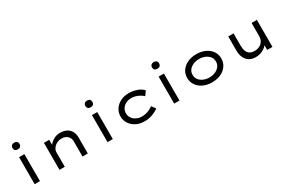

<svg xmlns="http://www.w3.org/2000/svg" viewBox="110 -2002 4773 3234"><g transform="rotate(-30 2496.5 -384.5)"><path d="M193 0V-525H296V0ZM243 -649Q210 -649 192 -666Q174 -683 174 -714Q174 -743 192.5 -761Q211 -779 243 -779Q276 -779 294 -762Q312 -745 312 -714Q312 -685 293.5 -667Q275 -649 243 -649Z M676 0V-525H779V-385L745 -381Q766 -418 801 -453.5Q836 -489 884.5 -512.5Q933 -536 991 -536Q1070 -536 1122.5 -507Q1175 -478 1201 -427Q1227 -376 1227 -312V0H1124V-297Q1124 -341 1103 -373.5Q1082 -406 1046 -423.5Q1010 -441 965 -440Q925 -440 891 -426Q857 -412 832 -389Q807 -366 793 -339Q779 -312 779 -286V0H728Q705 0 692 0Q679 0 676 0Z M1610 0V-525H1713V0ZM1660 -649Q1627 -649 1609 -666Q1591 -683 1591 -714Q1591 -743 1609.5 -761Q1628 -779 1660 -779Q1693 -779 1711 -762Q1729 -745 1729 -714Q1729 -685 1710.5 -667Q1692 -649 1660 -649Z M2326 10Q2238 10 2167.5 -26Q2097 -62 2056 -124Q2015 -186 2015 -263Q2015 -341 2056 -402.5Q2097 -464 2167.5 -500Q2238 -536 2326 -536Q2414 -536 2488.5 -508.5Q2563 -481 2605 -433L2547 -352Q2522 -377 2485.5 -398Q2449 -419 2408.5 -431Q2368 -443 2328 -443Q2267 -443 2220.5 -419.5Q2174 -396 2147.5 -355.5Q2121 -315 2121 -263Q2121 -211 2149 -170.5Q2177 -130 2224.5 -106.5Q2272 -83 2329 -83Q2378 -83 2417.5 -94Q2457 -105 2489.5 -122Q2522 -139 2549 -157L2605 -79Q2554 -43 2484 -16.5Q2414 10 2326 10Z M2907 0V-525H3010V0ZM2957 -649Q2924 -649 2906 -666Q2888 -683 2888 -714Q2888 -743 2906.5 -761Q2925 -779 2957 -779Q2990 -779 3008 -762Q3026 -745 3026 -714Q3026 -685 3007.5 -667Q2989 -649 2957 -649Z M3644 10Q3547 10 3472 -25Q3397 -60 3354.5 -122Q3312 -184 3312 -263Q3312 -343 3354.5 -404.5Q3397 -466 3472 -501Q3547 -536 3644 -536Q3741 -536 3815.5 -501Q3890 -466 3932.5 -404.5Q3975 -343 3975 -263Q3975 -184 3932.5 -122Q3890 -60 3815.5 -25Q3741 10 3644 10ZM3644 -84Q3708 -84 3759.5 -107Q3811 -130 3841.5 -170.5Q3872 -211 3870 -263Q3872 -316 3841.5 -356Q3811 -396 3759.5 -419Q3708 -442 3644 -442Q3580 -442 3528 -419Q3476 -396 3446 -356Q3416 -316 3417 -263Q3416 -211 3446 -170.5Q3476 -130 3528 -107Q3580 -84 3644 -84Z M4485 10Q4419 10 4368.5 -21Q4318 -52 4289.5 -110.5Q4261 -169 4261 -249V-525H4364V-285Q4364 -221 4381.5 -177.5Q4399 -134 4435.5 -112Q4472 -90 4527 -90Q4566 -90 4600 -102Q4634 -114 4660 -137Q4686 -160 4700.5 -192.5Q4715 -225 4715 -265V-525H4818V0H4715V-110L4733 -122Q4721 -91 4687 -60.5Q4653 -30 4602 -10Q4551 10 4485 10Z"/></g></svg>

Font: Lexend Tera
Style: Regular
Weight: 400
Designer: Bonnie Shaver-Troup, Thomas Jockin
Foundry: Lexend
Version: Version 1.007